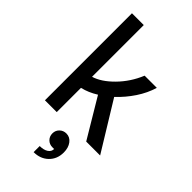

<svg xmlns="http://www.w3.org/2000/svg" viewBox="-291 -769 1092 1092"><g transform="rotate(45 255.5 -223.0)"><path d="M67 0V-700H162V-284Q219 -301 277.5 -360.5Q336 -420 369 -500H467Q450 -443 414.5 -389.5Q379 -336 332 -292L511 0H399L258 -236Q210 -206 162 -195V0ZM300 159H286Q262 159 246 143Q230 127 230 103Q230 79 246.5 63Q263 47 287 47Q316 47 334.5 71.5Q353 96 353 134Q353 187 318.5 220.5Q284 254 230 254V205Q262 205 281 192.5Q300 180 300 159Z"/></g></svg>

Font: MedMera Sans Display
Style: Regular
Weight: 500
Designer: Kasper Nordkvist
Foundry: UNCUT.wtf
Version: Version 1.300